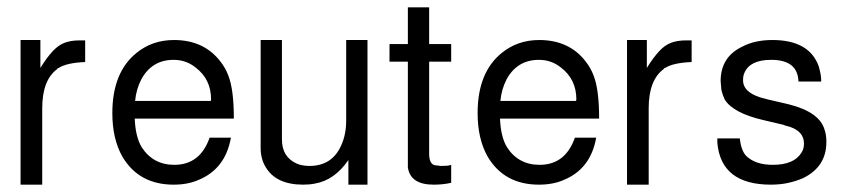

<svg xmlns="http://www.w3.org/2000/svg" viewBox="-20 -519 2300 523"><path d="M36 -410H90V-334Q108 -363 124 -380Q139 -396 156 -402.5Q173 -409 197 -409H212V-350Q162 -348 140 -334L137 -333L136 -331Q95 -301 95 -224V-16H36Z M347 -196Q349 -146 366 -118Q397 -70 455 -70Q525 -70 551 -144H609Q594 -59 521 -29Q492 -16 453 -16Q358 -16 313 -93Q286 -141 286 -211Q286 -322 352 -375Q395 -410 454 -410Q535 -410 580 -352Q587 -343 592.5 -333.5Q598 -324 602 -313Q617 -275 617 -196ZM554 -244 555 -248Q555 -303 513 -335Q487 -356 453 -356Q394 -356 365 -303Q351 -276 348 -244Z M981 -16H929V-83Q891 -28 838 -19Q824 -16 806 -16Q731 -16 703 -65Q690 -87 690 -116V-410H748V-139Q748 -91 789 -73Q804 -67 823 -67Q884 -67 909 -122Q923 -152 923 -191V-410H981Z M1209 -399V-351H1149V-100Q1149 -73 1164 -69L1181 -67Q1190 -67 1197 -67.5Q1204 -68 1209 -70V-21Q1195 -18 1183.5 -17Q1172 -16 1161 -16Q1098 -16 1091 -63V-74V-351H1041V-399H1091V-499H1149V-399Z M1342 -196Q1344 -146 1361 -118Q1392 -70 1450 -70Q1520 -70 1546 -144H1604Q1589 -59 1516 -29Q1487 -16 1448 -16Q1353 -16 1308 -93Q1281 -141 1281 -211Q1281 -322 1347 -375Q1390 -410 1449 -410Q1530 -410 1575 -352Q1582 -343 1587.5 -333.5Q1593 -324 1597 -313Q1612 -275 1612 -196ZM1549 -244 1550 -248Q1550 -303 1508 -335Q1482 -356 1448 -356Q1389 -356 1360 -303Q1346 -276 1343 -244Z M1688 -410H1742V-334Q1760 -363 1776 -380Q1791 -396 1808 -402.5Q1825 -409 1849 -409H1864V-350Q1814 -348 1792 -334L1789 -333L1788 -331Q1747 -301 1747 -224V-16H1688Z M2155 -297Q2153 -356 2081 -356Q2023 -356 2008 -321Q2004 -313 2004 -300Q2004 -269 2050 -254L2072 -248L2128 -235Q2212 -214 2226 -166Q2231 -153 2231 -132Q2231 -65 2168 -34Q2150 -26 2128 -21Q2106 -16 2080 -16Q1944 -16 1934 -130V-142H1995Q1999 -109 2012 -95Q2037 -70 2085 -70Q2143 -70 2163 -103Q2170 -113 2170 -128Q2170 -160 2133 -173L2119 -177L2114 -179L2059 -192Q1977 -211 1954 -248Q1948 -261 1945 -274L1943 -298Q1943 -364 2002 -392Q2036 -410 2084 -410Q2184 -410 2210 -339Q2213 -329 2215 -318.5Q2217 -308 2217 -297Z"/></svg>

Font: Ekushey Sumon
Style: Regular
Weight: 400
Designer: Al Mamun Sumon
Foundry: Al Mamun Sumon
Version: Version 1.0